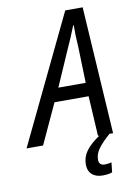

<svg xmlns="http://www.w3.org/2000/svg" viewBox="-161 -779 745 1064"><g transform="rotate(-10 211.0 -247.5)"><path d="M283 -716H381L426 0H341L328 -225H136L32 0H-61ZM325 -301 319 -502Q314 -576 315 -627H312Q286 -560 258 -500L171 -301ZM247 145Q247 103 272 69Q297 35 349 0H406Q363 37 340.5 67.5Q318 98 318 130Q318 163 351 163Q367 163 389 158L383 213Q362 221 329 221Q291 221 269 201Q247 181 247 145Z"/></g></svg>

Font: Noto Sans UI Narrow
Style: Italic
Weight: 400
Width: 4
Italic angle: -12°
Designer: Monotype Design Team
Foundry: Monotype Imaging Inc.
Version: Version 1.001